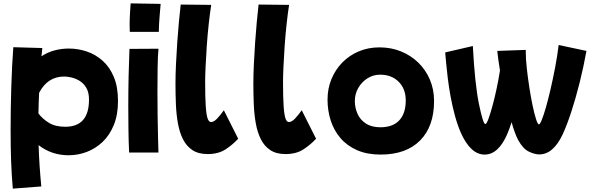

<svg xmlns="http://www.w3.org/2000/svg" viewBox="-20 -835 3534 1139"><path d="M56 284Q49 204 46 123Q43 42 43 -64Q43 -193 47 -321Q51 -449 59 -555L231 -550Q228 -527 226 -501Q262 -525 303.5 -536Q345 -547 388 -547Q443 -547 495 -529.5Q547 -512 589 -474.5Q631 -437 655.5 -378Q680 -319 680 -236Q680 -154 655 -93Q630 -32 588 7.5Q546 47 494 66.5Q442 86 387 86Q286 86 209 26Q211 90 215 149.5Q219 209 225 271ZM361 -381Q262 -381 212 -284Q209 -224 208 -162Q232 -130 270 -106.5Q308 -83 367 -83Q508 -83 508 -244Q508 -287 492 -314Q476 -341 452 -355.5Q428 -370 403 -375.5Q378 -381 361 -381Z M750 -646Q750 -655 749.5 -664.5Q749 -674 749 -686Q749 -718 751 -754Q753 -790 755 -815L933 -812Q930 -778 926.5 -735Q923 -692 922 -646ZM746 70Q743 8 742 -62.5Q741 -133 741 -204Q741 -297 743 -385Q745 -473 748 -545L920 -546Q916 -500 915 -432.5Q914 -365 914 -291Q914 -218 915 -147Q916 -76 917.5 -18.5Q919 39 920 70Z M1212 79Q1157 79 1121.5 55.5Q1086 32 1065.5 -9Q1045 -50 1035.5 -103Q1026 -156 1023.5 -216.5Q1021 -277 1021 -338Q1021 -391 1024 -454.5Q1027 -518 1031.5 -583.5Q1036 -649 1041.5 -707Q1047 -765 1052 -808L1233 -806Q1225 -755 1218 -690.5Q1211 -626 1206.5 -560Q1202 -494 1199.5 -438Q1197 -382 1197 -349Q1197 -258 1200.5 -206Q1204 -154 1211.5 -132.5Q1219 -111 1232 -111Q1249 -111 1269 -132.5Q1289 -154 1308 -181L1393 -12Q1362 22 1319 50.5Q1276 79 1212 79Z M1674 79Q1619 79 1583.5 55.5Q1548 32 1527.5 -9Q1507 -50 1497.5 -103Q1488 -156 1485.5 -216.5Q1483 -277 1483 -338Q1483 -391 1486 -454.5Q1489 -518 1493.5 -583.5Q1498 -649 1503.5 -707Q1509 -765 1514 -808L1695 -806Q1687 -755 1680 -690.5Q1673 -626 1668.5 -560Q1664 -494 1661.5 -438Q1659 -382 1659 -349Q1659 -258 1662.5 -206Q1666 -154 1673.5 -132.5Q1681 -111 1694 -111Q1711 -111 1731 -132.5Q1751 -154 1770 -181L1855 -12Q1824 22 1781 50.5Q1738 79 1674 79Z M2238 82Q2158 82 2098.5 56Q2039 30 2000 -15.5Q1961 -61 1942 -120Q1923 -179 1923 -244Q1923 -310 1946.5 -366.5Q1970 -423 2011.5 -465Q2053 -507 2109 -530.5Q2165 -554 2231 -554Q2300 -554 2359 -530Q2418 -506 2462 -463Q2506 -420 2530.5 -362Q2555 -304 2555 -236Q2555 -85 2472 -1.5Q2389 82 2238 82ZM2237 -80Q2310 -80 2348.5 -121Q2387 -162 2387 -239Q2387 -308 2345 -350Q2303 -392 2235 -392Q2194 -392 2160 -370.5Q2126 -349 2105.5 -313.5Q2085 -278 2085 -235Q2085 -197 2100.5 -161Q2116 -125 2150 -102.5Q2184 -80 2237 -80Z M2714 -47Q2694 -93 2679 -148Q2664 -203 2653.5 -260Q2643 -317 2636.5 -369.5Q2630 -422 2626.5 -462.5Q2623 -503 2621 -524L2785 -562Q2797 -335 2821.5 -217Q2846 -99 2859 -99Q2866 -99 2876.5 -127Q2887 -155 2900 -201.5Q2913 -248 2925 -304Q2937 -360 2946 -417Q2934 -490 2930 -533L3099 -539V-527Q3099 -486 3105 -431Q3111 -376 3120 -317.5Q3129 -259 3139.5 -209Q3150 -159 3160 -128Q3170 -97 3177 -97Q3183 -97 3194 -124Q3205 -151 3218.5 -198Q3232 -245 3246 -305.5Q3260 -366 3273 -433.5Q3286 -501 3294 -568L3459 -533Q3442 -438 3418.5 -344.5Q3395 -251 3369 -171.5Q3343 -92 3318 -38Q3262 81 3179 81Q3152 81 3117.5 64.5Q3083 48 3054 -4Q3044 -23 3034 -50Q3024 -77 3015 -110Q3003 -73 2991 -44Q2938 82 2855 82Q2772 82 2714 -47Z"/></svg>

Font: Mochiy Pop One
Style: Regular
Weight: 400
Designer: FONTDASU
Foundry: FONTDASU / Google Inc. / Adobe
Version: Version 2.000